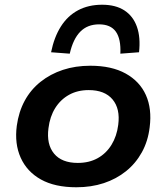

<svg xmlns="http://www.w3.org/2000/svg" viewBox="-20 -782 704 812"><path d="M303 10Q212 10 153 -23Q94 -56 67.5 -115Q41 -174 51 -250Q59 -309 84.5 -356Q110 -403 151.5 -436Q193 -469 246 -486.5Q299 -504 362 -504Q452 -504 511.5 -471Q571 -438 597 -380Q623 -322 613 -244Q606 -185 580 -138Q554 -91 513 -58Q472 -25 419 -7.5Q366 10 303 10ZM309 -93Q357 -93 393 -113Q429 -133 451.5 -169.5Q474 -206 480 -254Q489 -322 456 -361.5Q423 -401 355 -401Q308 -401 272 -381Q236 -361 213.5 -325Q191 -289 185 -240Q176 -172 208.5 -132.5Q241 -93 309 -93ZM275 -555 196 -561Q209 -625 237.5 -670Q266 -715 310 -738.5Q354 -762 412 -762Q469 -762 506 -738Q543 -714 559 -669Q575 -624 568 -561L489 -555Q492 -617 470 -648Q448 -679 399 -679Q350 -679 319.5 -648Q289 -617 275 -555Z"/></svg>

Font: Nunito Sans 10pt SemiExpanded
Style: Bold Italic
Weight: 700
Width: 6
Italic angle: -9°
Designer: Vernon Adams
Foundry: Vernon Adams
Version: Version 3.101;gftools[0.9.27]